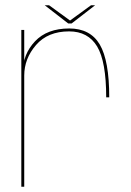

<svg xmlns="http://www.w3.org/2000/svg" viewBox="-20 -705 496 725"><path d="M381 -337.5H392.5Q392.5 -476 356.8 -536.8Q321 -597.5 241.5 -597.5Q158 -597.5 112.2 -549Q66.5 -500.5 66.5 -434.5L71.5 -419.5Q71.5 -483.5 116 -535Q160.5 -586.5 241 -586.5Q312.5 -586.5 346.8 -529.5Q381 -472.5 381 -337.5ZM60.5 0H71.5V-461.5V-592H60.5ZM237.5 -616.5H250.5L339 -685H323.5L244.5 -627.5L165.5 -685H149Z"/></svg>

Font: Anybody UltraCondensed Thin Thin
Style: Regular
Weight: 250
Version: Version 1.111